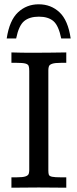

<svg xmlns="http://www.w3.org/2000/svg" viewBox="-20 -874 360 894"><path d="M33.2 0V-48.3H56.6Q86.4 -48.3 98.9 -52.7Q111.3 -57.1 113.8 -64.9Q116.2 -72.8 116.2 -82.5V-543.9Q116.2 -558.6 113.5 -566.7Q110.8 -574.7 98.4 -578.1Q85.9 -581.5 56.6 -581.5H33.2V-629.9Q56.2 -629.4 73.5 -628.9Q90.8 -628.4 107.4 -628.4Q165 -628.4 199.2 -628.7Q233.4 -628.9 253.4 -629.4Q273.4 -629.9 288.6 -629.9V-581.5H264.6Q235.4 -581.5 222.9 -577.1Q210.4 -572.8 207.8 -565.2Q205.1 -557.6 205.1 -547.4V-79.1Q205.1 -66.9 207.5 -60.3Q210 -53.7 222.4 -51Q234.9 -48.3 264.6 -48.3H288.6V0Q258.3 0 230.7 -0.5Q203.1 -1 160.2 -1Q121.1 -1 91.6 -0.5Q62 0 33.2 0ZM160.2 -854Q217.3 -854 257.1 -816.7Q296.9 -779.3 309.1 -694.8H265.1Q252.9 -754.9 228.8 -775.6Q204.6 -796.4 161.1 -796.4Q117.2 -796.4 92.3 -775.6Q67.4 -754.9 55.2 -694.8H11.2Q23.9 -779.3 64 -816.7Q104 -854 160.2 -854Z"/></svg>

Font: Kameron
Style: Regular
Weight: 400
Designer: Vernon Adams
Foundry: Vernon Adams
Version: Version 1.100